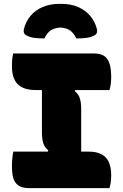

<svg xmlns="http://www.w3.org/2000/svg" viewBox="-20 -978 640 998"><path d="M402 -145H209L231 -196Q211 -213 204.5 -235Q198 -257 198 -288Q198 -331 198 -364.5Q198 -398 198 -427.5Q198 -457 198 -487.5Q198 -518 198 -555H391L369 -504Q389 -488 395.5 -465.5Q402 -443 402 -412Q402 -369 402 -335.5Q402 -302 402 -272.5Q402 -243 402 -212.5Q402 -182 402 -145ZM549 0H135Q102 0 83.5 -9.5Q65 -19 56 -36Q47 -53 44.5 -74Q42 -95 42 -117Q42 -131 43 -143.5Q44 -156 45.5 -168Q47 -180 49 -190H439Q483 -190 509 -175.5Q535 -161 546.5 -133.5Q558 -106 558 -67Q558 -54 557 -42.5Q556 -31 554 -20Q552 -9 549 0ZM48 -700H469Q519 -700 538.5 -670Q558 -640 558 -581Q558 -572 557.5 -562Q557 -552 556 -543Q555 -534 553 -525.5Q551 -517 549 -510H166Q102 -510 72 -540.5Q42 -571 42 -634Q42 -643 42.5 -652Q43 -661 43.5 -669Q44 -677 45.5 -685Q47 -693 48 -700ZM211 -778Q179 -778 156 -781.5Q133 -785 116 -795Q107 -800 104.5 -808Q102 -816 104 -826Q114 -866 138.5 -895.5Q163 -925 201.5 -941.5Q240 -958 290 -958H298Q348 -958 386 -941.5Q424 -925 449 -895.5Q474 -866 484 -826Q486 -816 483.5 -808Q481 -800 472 -795Q455 -785 432 -781.5Q409 -778 377 -778Q363 -806 345.5 -819Q328 -832 294 -835Q260 -832 242 -819Q224 -806 211 -778Z"/></svg>

Font: Recursive Monospace Casual Black
Style: Regular
Weight: 900
Version: Version 1.047